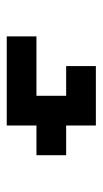

<svg xmlns="http://www.w3.org/2000/svg" viewBox="110 -324 300 561"><g transform="rotate(90 260.5 -44.0)"><path d="M347.2 0V86.8H86.8V0H260.4V-86.8H173.6V-173.6H347.2V-86.8H434V0Z"/></g></svg>

Font: 8-bit Operator+ 8
Style: Bold
Weight: 700
Designer: GrandChaos9000
Version: Version 1.3.0 - August 1, 2014